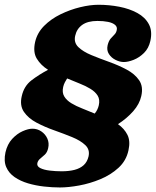

<svg xmlns="http://www.w3.org/2000/svg" viewBox="-66 -788 669 825"><path d="M435.5 -658Q433 -646.5 425.2 -639Q417.5 -631.5 409.2 -621.8Q401 -612 396.5 -594Q391.5 -572 402 -555.8Q412.5 -539.5 430.8 -530.5Q449 -521.5 466 -521.5Q484.5 -521.5 508.5 -531Q532.5 -540.5 552.8 -560.5Q573 -580.5 580 -612Q589.5 -654.5 573.5 -684.2Q557.5 -714 524 -732.2Q490.5 -750.5 446.8 -759Q403 -767.5 357 -767.5Q321.5 -767.5 278.2 -757Q235 -746.5 194 -726.5Q153 -706.5 123.5 -676.8Q94 -647 85 -608Q75 -564 92.2 -535.8Q109.5 -507.5 140.5 -488Q101.5 -467.5 69.2 -442.8Q37 -418 27.5 -375Q18 -334.5 37 -307Q56 -279.5 91 -261Q126 -242.5 167 -228Q208 -213.5 244 -198.8Q280 -184 300.5 -164.5Q321 -145 314.5 -116Q309 -92.5 293.8 -78.5Q278.5 -64.5 254.5 -58.2Q230.5 -52 199 -52Q173 -52 147.8 -55Q122.5 -58 107 -65.8Q91.5 -73.5 94.5 -87.5Q97.5 -99 107 -106.5Q116.5 -114 126.8 -123.8Q137 -133.5 141 -151.5Q146 -173.5 137.5 -192.5Q129 -211.5 111.8 -223.2Q94.5 -235 73.5 -235Q55.5 -235 31.2 -224.2Q7 -213.5 -13.8 -191Q-34.5 -168.5 -42.5 -133.5Q-50.5 -96 -39.2 -70Q-28 -44 -3.2 -27Q21.5 -10 54.5 -0.2Q87.5 9.5 123.2 13.5Q159 17.5 191.5 17.5Q228 17.5 274.2 9Q320.5 0.5 365.2 -18Q410 -36.5 443.2 -67Q476.5 -97.5 486 -142Q495 -182 481.5 -208.8Q468 -235.5 441 -254.5Q479.5 -279.5 506.5 -310.2Q533.5 -341 541 -375Q550.5 -416 531.8 -443.2Q513 -470.5 478.2 -489Q443.5 -507.5 403 -522Q362.5 -536.5 326.8 -551.2Q291 -566 270.8 -585.5Q250.5 -605 257 -634Q263.5 -664 287.2 -681Q311 -698 352.5 -698Q378.5 -698 398.2 -694Q418 -690 428.5 -681Q439 -672 435.5 -658ZM222.5 -451Q249.5 -439.5 275.8 -429.2Q302 -419 322.8 -406.2Q343.5 -393.5 353.8 -376.8Q364 -360 358.5 -335.5Q356.5 -326.5 352.2 -317.5Q348 -308.5 341 -300Q314 -311.5 287.5 -321.8Q261 -332 240.5 -344.5Q220 -357 210 -373.8Q200 -390.5 205.5 -414.5Q208 -425.5 213 -434.8Q218 -444 222.5 -451Z"/></svg>

Font: Besley ExtraBold
Style: Italic
Weight: 800
Italic angle: -13°
Designer: Owen Earl
Foundry: indestructible type*
Version: Version 2.001